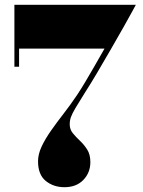

<svg xmlns="http://www.w3.org/2000/svg" viewBox="-20 -770 596 800"><path d="M248.5 10Q203 10 170.8 -16Q138.5 -42 138.5 -98Q138.5 -127.5 153.5 -159.5Q168.5 -191.5 192.8 -226Q217 -260.5 245.8 -297.5Q274.5 -334.5 302 -375.5Q318.5 -400.5 335 -428.2Q351.5 -456 371.2 -490Q391 -524 415.5 -567.5H59.5V-492H40V-750H546Q546 -750 532.2 -724.5Q518.5 -699 495 -657.5Q471.5 -616 443.2 -567Q415 -518 386.2 -469.2Q357.5 -420.5 333 -382.5Q307.5 -342 294.2 -319.5Q281 -297 275.8 -282.8Q270.5 -268.5 270.5 -252Q270.5 -230.5 283.8 -214.5Q297 -198.5 313.8 -182.8Q330.5 -167 343.5 -146.5Q356.5 -126 356.5 -94.5Q356.5 -50.5 327.2 -20.2Q298 10 248.5 10Z"/></svg>

Font: Bodoni Moda 11pt ExtraBold
Style: Regular
Weight: 800
Designer: Owen Earl
Foundry: indestructible type
Version: Version 2.004